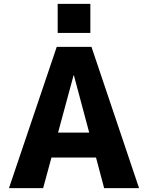

<svg xmlns="http://www.w3.org/2000/svg" viewBox="-20 -973 765 993"><path d="M26.4 0 273.4 -730.5H453.1L699.2 0H518.6L476.6 -158.2H246.1L203.1 0ZM278.3 -802.7V-953.1H447.3V-802.7ZM280.3 -287.1H441.4L362.3 -583H360.4Z"/></svg>

Font: GenEi M Gothic v2 Heavy
Style: Regular
Weight: 800
Version: Version 2.0